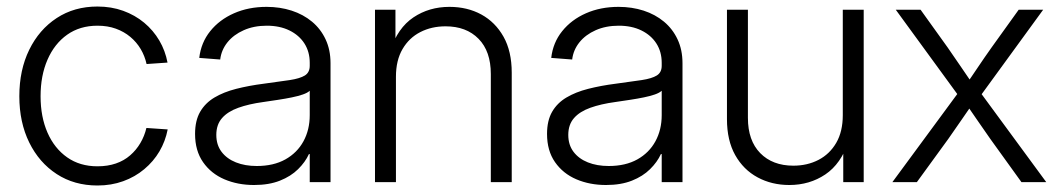

<svg xmlns="http://www.w3.org/2000/svg" viewBox="-20 -552 3210 582"><path d="M275.4 10.3Q205.1 10.3 151.9 -24.4Q98.6 -59.1 68.6 -120.1Q38.6 -181.2 38.6 -260.3Q38.6 -339.8 68.6 -401.1Q98.6 -462.4 151.9 -497.3Q205.1 -532.2 275.4 -532.2Q317.4 -532.2 353.3 -519.3Q389.2 -506.3 417 -483.2Q444.8 -460 462.9 -429.2Q481 -398.4 487.8 -362.3L424.3 -357.9Q418.9 -382.3 406.5 -403.3Q394 -424.3 375 -440.2Q356 -456.1 331.1 -465.1Q306.2 -474.1 275.4 -474.1Q222.2 -474.1 183.6 -446.8Q145 -419.4 124 -371.1Q103 -322.8 103 -260.3Q103 -197.8 124 -149.9Q145 -102.1 183.6 -75Q222.2 -47.9 275.4 -47.9Q306.2 -47.9 331.1 -56.4Q356 -64.9 374.5 -81.1Q393.1 -97.2 405.5 -118.4Q418 -139.6 423.8 -164.1L488.3 -159.7Q481.4 -124 463.4 -93.3Q445.3 -62.5 417.2 -39.1Q389.2 -15.6 353.3 -2.7Q317.4 10.3 275.4 10.3Z M750 8.8Q700.7 8.8 660.2 -8.5Q619.6 -25.9 595.5 -60.5Q571.3 -95.2 571.3 -146Q571.3 -186.5 586.7 -213.1Q602.1 -239.7 629.9 -256.3Q657.7 -272.9 696 -282.7Q734.4 -292.5 779.8 -298.3Q827.6 -304.7 858.4 -309.3Q889.2 -314 904.1 -323.2Q918.9 -332.5 918.9 -352.5V-361.8Q918.9 -395 902.8 -420.2Q886.7 -445.3 857.4 -459.7Q828.1 -474.1 788.6 -474.1Q749.5 -474.1 718.8 -460.4Q688 -446.8 669.4 -423.6Q650.9 -400.4 647.5 -371.6L584 -376.5Q589.4 -422.9 617.2 -457.5Q645 -492.2 689.2 -511.7Q733.4 -531.2 788.1 -531.2Q828.6 -531.2 864 -519.8Q899.4 -508.3 925.8 -486.3Q952.1 -464.4 967 -432.6Q981.9 -400.9 981.9 -360.4V0H918.9V-85H916.5Q905.3 -60.5 883.5 -39.1Q861.8 -17.6 828.6 -4.4Q795.4 8.8 750 8.8ZM758.3 -48.8Q809.1 -48.8 845 -68.8Q880.9 -88.9 899.9 -123.8Q918.9 -158.7 918.9 -203.1V-276.9Q912.1 -270.5 897.9 -265.6Q883.8 -260.7 864.7 -256.8Q845.7 -252.9 823.5 -249.5Q801.3 -246.1 777.8 -242.7Q734.4 -236.8 702.4 -225.3Q670.4 -213.9 653.1 -194.1Q635.7 -174.3 635.7 -143.1Q635.7 -112.8 651.6 -91.8Q667.5 -70.8 695.1 -59.8Q722.7 -48.8 758.3 -48.8Z M1180.2 -319.3V0H1116.7V-522.5H1178.7V-398.9H1163.1Q1185.5 -467.3 1233.2 -499.3Q1280.8 -531.2 1342.3 -531.2Q1396.5 -531.2 1439 -508.1Q1481.4 -484.9 1506.3 -440.7Q1531.2 -396.5 1531.2 -331.5V0H1467.8V-327.6Q1467.8 -396.5 1430.7 -434.3Q1393.6 -472.2 1330.6 -472.2Q1288.1 -472.2 1254.2 -454.8Q1220.2 -437.5 1200.2 -403.3Q1180.2 -369.1 1180.2 -319.3Z M1816.9 8.8Q1767.6 8.8 1727.1 -8.5Q1686.5 -25.9 1662.4 -60.5Q1638.2 -95.2 1638.2 -146Q1638.2 -186.5 1653.6 -213.1Q1668.9 -239.7 1696.8 -256.3Q1724.6 -272.9 1762.9 -282.7Q1801.3 -292.5 1846.7 -298.3Q1894.5 -304.7 1925.3 -309.3Q1956.1 -314 1970.9 -323.2Q1985.8 -332.5 1985.8 -352.5V-361.8Q1985.8 -395 1969.7 -420.2Q1953.6 -445.3 1924.3 -459.7Q1895 -474.1 1855.5 -474.1Q1816.4 -474.1 1785.6 -460.4Q1754.9 -446.8 1736.3 -423.6Q1717.8 -400.4 1714.4 -371.6L1650.9 -376.5Q1656.2 -422.9 1684.1 -457.5Q1711.9 -492.2 1756.1 -511.7Q1800.3 -531.2 1855 -531.2Q1895.5 -531.2 1930.9 -519.8Q1966.3 -508.3 1992.7 -486.3Q2019 -464.4 2033.9 -432.6Q2048.8 -400.9 2048.8 -360.4V0H1985.8V-85H1983.4Q1972.2 -60.5 1950.4 -39.1Q1928.7 -17.6 1895.5 -4.4Q1862.3 8.8 1816.9 8.8ZM1825.2 -48.8Q1876 -48.8 1911.9 -68.8Q1947.8 -88.9 1966.8 -123.8Q1985.8 -158.7 1985.8 -203.1V-276.9Q1979 -270.5 1964.8 -265.6Q1950.7 -260.7 1931.6 -256.8Q1912.6 -252.9 1890.4 -249.5Q1868.2 -246.1 1844.7 -242.7Q1801.3 -236.8 1769.3 -225.3Q1737.3 -213.9 1720 -194.1Q1702.6 -174.3 1702.6 -143.1Q1702.6 -112.8 1718.5 -91.8Q1734.4 -70.8 1762 -59.8Q1789.6 -48.8 1825.2 -48.8Z M2372.6 8.8Q2319.3 8.8 2276.4 -14.4Q2233.4 -37.6 2208.5 -82Q2183.6 -126.5 2183.6 -190.9V-522.5H2247.1V-194.8Q2247.1 -126 2284.4 -87.9Q2321.8 -49.8 2384.8 -49.8Q2427.2 -49.8 2461.2 -67.4Q2495.1 -85 2514.9 -119.1Q2534.7 -153.3 2534.7 -203.1V-522.5H2598.1V0H2536.1V-123.5H2552.2Q2529.3 -55.2 2481.7 -23.2Q2434.1 8.8 2372.6 8.8Z M2685.1 0 2899.4 -291V-242.7L2695.3 -522.5H2770.5L2852.5 -408.2Q2874 -377.4 2894.3 -347.4Q2914.6 -317.4 2935.1 -287.6H2902.8Q2923.8 -317.4 2943.8 -347.4Q2963.9 -377.4 2985.8 -408.2L3067.9 -522.5H3142.1L2938 -242.2V-290.5L3151.4 0H3076.2L2981.9 -130.9Q2960.9 -160.6 2941.4 -189.2Q2921.9 -217.8 2901.9 -246.6H2934.6Q2914.6 -217.8 2895 -189.2Q2875.5 -160.6 2854.5 -130.9L2759.3 0Z"/></svg>

Font: Inter 28pt Light
Style: Regular
Weight: 300
Designer: Rasmus Andersson
Foundry: rsms
Version: Version 4.001;git-66647c0bb